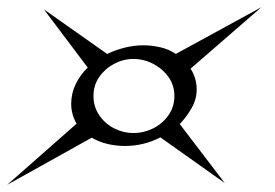

<svg xmlns="http://www.w3.org/2000/svg" viewBox="-20 -566 766 534"><path d="M0 -52 193 -222Q178 -248 178 -277Q178 -306 190.5 -332Q203 -358 224 -378L102 -540L278 -416Q301 -427 327 -433.5Q353 -440 379 -440Q402 -440 426 -434.5Q450 -429 469 -416L707 -546L510 -375Q527 -349 527 -317Q527 -290 513 -265.5Q499 -241 480 -221L605 -57L426 -184Q380 -160 327 -160Q303 -160 279.5 -165.5Q256 -171 235 -183ZM351 -196Q380 -196 406 -209Q432 -222 448.5 -245.5Q465 -269 465 -299Q465 -329 448.5 -352Q432 -375 406 -388.5Q380 -402 351 -402Q323 -402 297.5 -388.5Q272 -375 256 -352Q240 -329 240 -299Q240 -269 256 -245.5Q272 -222 297.5 -209Q323 -196 351 -196Z"/></svg>

Font: Corinthia
Style: Bold
Weight: 700
Designer: Robert E. Leuschke
Foundry: Robert E. Leuschke
Version: Version 1.013; ttfautohint (v1.8.3)